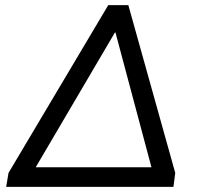

<svg xmlns="http://www.w3.org/2000/svg" viewBox="-20 -725 773 745"><path d="M4 0 13 -54 400 -705H478L660 -54L653 0ZM426 -599 98 -41 104 -76H583L577 -41L428 -599Z"/></svg>

Font: Nunito Sans 12pt Medium
Style: Italic
Weight: 500
Italic angle: -9°
Designer: Vernon Adams
Foundry: Vernon Adams
Version: Version 3.101;gftools[0.9.27]